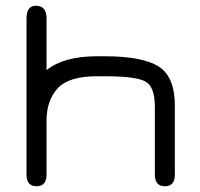

<svg xmlns="http://www.w3.org/2000/svg" viewBox="-20 -648 703 675"><path d="M320.3 -379.9Q221.7 -379.9 182.6 -337.4Q143.6 -294.9 143.6 -223.6V-34.2Q143.6 6.8 108.4 6.8Q73.2 6.8 73.2 -34.2V-583Q73.2 -627.9 106.4 -627.9Q143.6 -627.9 143.6 -583V-401.4Q204.1 -450.2 320.3 -450.2H348.6Q479.5 -450.2 537.1 -414.6Q594.7 -378.9 594.7 -276.4V-34.2Q594.7 6.8 559.6 6.8Q524.4 6.8 524.4 -34.2V-273.4Q524.4 -343.8 490.7 -361.8Q457 -379.9 348.6 -379.9Z"/></svg>

Font: Jura
Style: DemiBold
Weight: 600
Version: Version 2.5